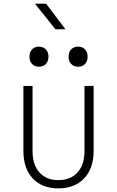

<svg xmlns="http://www.w3.org/2000/svg" viewBox="-20 -1020 640 1050"><path d="M299 10Q210 10 159 -44.5Q108 -99 108 -194V-550H158V-194Q158 -119 195.5 -77Q233 -35 299 -35Q366 -35 404 -77Q442 -119 442 -194V-550H492V-194Q492 -100 440.5 -45Q389 10 299 10ZM408 -655Q384 -655 369.5 -670Q355 -685 355 -710Q355 -735 369.5 -750Q384 -765 408 -765Q431 -765 445 -750Q459 -735 459 -710Q459 -685 445 -670Q431 -655 408 -655ZM193 -655Q170 -655 155.5 -670Q141 -685 141 -710Q141 -735 155.5 -750Q170 -765 193 -765Q216 -765 230.5 -750Q245 -735 245 -710Q245 -685 230.5 -670Q216 -655 193 -655ZM283 -860 171 -1000H232L338 -860Z"/></svg>

Font: NKDuy Mono Thin
Style: Regular
Weight: 100
Monospace: yes
Designer: NKDuy
Foundry: NKDuy
Version: Version 2.251; ttfautohint (v1.8.4.7-5d5b)